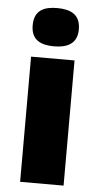

<svg xmlns="http://www.w3.org/2000/svg" viewBox="-55 -810 436 845"><g transform="rotate(5 163.0 -388.0)"><path d="M163 -776C107 -776 62 -759 62 -691C62 -625 107 -607 163 -607C219 -607 266 -625 266 -691C266 -759 219 -776 163 -776ZM259 -553H67V0H259Z"/></g></svg>

Font: Noto Sans UI Black
Style: Regular
Weight: 900
Designer: Monotype Design Team
Foundry: Monotype Imaging Inc.
Version: Version 1.901